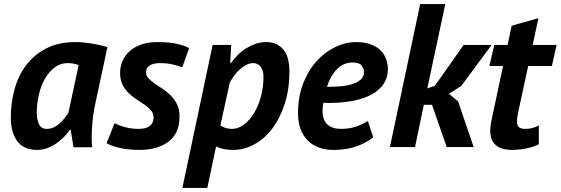

<svg xmlns="http://www.w3.org/2000/svg" viewBox="-20 -720 2745 940"><path d="M444 -200Q436 -162 432.5 -123Q429 -84 429 -49Q429 -35 429.5 -22.5Q430 -10 431 1H340L326 -85H322Q311 -67 293.5 -49.5Q276 -32 255 -17.5Q234 -3 210.5 5.5Q187 14 162 14Q96 14 64.5 -29Q33 -72 33 -144Q33 -217 51.5 -284Q70 -351 109 -402Q148 -453 207.5 -483.5Q267 -514 349 -514Q384 -514 425.5 -507.5Q467 -501 506 -490ZM209 -89Q227 -89 243 -96.5Q259 -104 272.5 -116Q286 -128 296.5 -142Q307 -156 315 -168L365 -401Q354 -406 339.5 -408.5Q325 -411 311 -411Q275 -411 247 -389.5Q219 -368 199.5 -333.5Q180 -299 170 -255.5Q160 -212 160 -168Q160 -136 170.5 -112.5Q181 -89 209 -89Z M541 -117Q561 -106 592.5 -97.5Q624 -89 659 -89Q694 -89 712.5 -102.5Q731 -116 732 -144Q732 -164 720 -178.5Q708 -193 689.5 -206Q671 -219 650 -232.5Q629 -246 610.5 -263.5Q592 -281 580 -305Q568 -329 568 -363Q568 -396 581 -424Q594 -452 617.5 -472Q641 -492 674.5 -503Q708 -514 750 -514Q808 -514 846 -505.5Q884 -497 906 -484L872 -390Q852 -399 823.5 -405Q795 -411 764 -411Q732 -411 713.5 -400Q695 -389 695 -365Q695 -349 707 -336.5Q719 -324 737.5 -311Q756 -298 777 -284.5Q798 -271 816.5 -252Q835 -233 847 -208.5Q859 -184 859 -150Q859 -67 805 -26.5Q751 14 661 14Q610 14 567.5 4.5Q525 -5 502 -19Z M1021 -500H1112L1107 -412H1111Q1125 -431 1143 -449.5Q1161 -468 1183 -482Q1205 -496 1230 -505Q1255 -514 1284 -514Q1335 -514 1366 -479Q1397 -444 1397 -369Q1397 -284 1374.5 -213.5Q1352 -143 1314.5 -92.5Q1277 -42 1226.5 -14Q1176 14 1121 14Q1095 14 1072 9Q1049 4 1038 -4L995 200H873ZM1059 -106Q1084 -89 1115 -89Q1146 -89 1174 -110Q1202 -131 1223.5 -166Q1245 -201 1257.5 -247.5Q1270 -294 1270 -345Q1270 -374 1256.5 -392.5Q1243 -411 1220 -411Q1202 -411 1185 -402Q1168 -393 1153 -379.5Q1138 -366 1126 -349Q1114 -332 1105 -316Z M1807 -48Q1776 -22 1727 -4Q1678 14 1613 14Q1532 14 1485.5 -33.5Q1439 -81 1439 -166Q1439 -246 1464 -310.5Q1489 -375 1529.5 -420Q1570 -465 1621 -489.5Q1672 -514 1723 -514Q1764 -514 1793.5 -503.5Q1823 -493 1842 -474.5Q1861 -456 1870 -432Q1879 -408 1879 -381Q1879 -340 1858 -309Q1837 -278 1799.5 -257.5Q1762 -237 1709 -226.5Q1656 -216 1593 -216Q1585 -216 1578 -216.5Q1571 -217 1563 -217Q1561 -205 1560 -195.5Q1559 -186 1559 -178Q1559 -133 1582.5 -111Q1606 -89 1649 -89Q1693 -89 1728 -102Q1763 -115 1781 -128ZM1581 -295Q1609 -295 1640.5 -297Q1672 -299 1699 -306.5Q1726 -314 1744 -328.5Q1762 -343 1762 -368Q1762 -383 1751 -398.5Q1740 -414 1705 -414Q1661 -414 1628.5 -380Q1596 -346 1581 -295Z M2095 -207H2055L2012 0H1889L2037 -700H2160L2072 -287L2109 -300L2250 -500H2387L2238 -299L2178 -261L2223 -223L2299 0H2167Z M2400 -500H2465L2485 -594L2616 -631L2588 -500H2705L2682 -397H2566L2517 -171Q2511 -144 2511 -127Q2511 -105 2521 -97Q2531 -89 2551 -89Q2570 -89 2585.5 -93Q2601 -97 2618 -106V-14Q2607 -8 2591.5 -2.5Q2576 3 2558 6.5Q2540 10 2521 12Q2502 14 2486 14Q2435 14 2407.5 -9.5Q2380 -33 2380 -81Q2380 -91 2381.5 -102Q2383 -113 2385 -125L2443 -397H2376Z"/></svg>

Font: PT Sans
Style: Bold Italic
Weight: 700
Italic angle: -12°
Designer: A.Korolkova, O.Umpeleva, V.Yefimov
Foundry: ParaType Ltd
Version: Version 2.003W OFL